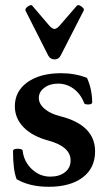

<svg xmlns="http://www.w3.org/2000/svg" viewBox="-20 -706 408 737"><path d="M167 11Q94 11 44 -18Q30 -52 30 -126Q30 -135 47 -135Q67 -135 67 -127Q72 -85 102.5 -56.5Q133 -28 173 -28Q208 -28 229.5 -45Q251 -62 251 -90Q251 -143 167 -166Q104 -183 70.5 -217.5Q37 -252 37 -298Q37 -356 85.5 -390.5Q134 -425 215 -425Q268 -425 314 -407Q325 -382 329.5 -358.5Q334 -335 334 -314Q334 -305 319 -305Q305 -305 303 -310Q290 -345 263 -365Q236 -385 203 -385Q171 -385 150 -369Q129 -353 129 -330Q129 -307 151.5 -288Q174 -269 211 -260Q345 -226 345 -125Q345 -61 297.5 -25Q250 11 167 11ZM190 -478Q173 -478 165 -493L78 -665Q76 -670 81 -676Q86 -682 93.5 -685Q101 -688 104 -684L168 -609Q180 -595 189 -595Q198 -595 210 -609L275 -684Q279 -688 286 -685Q293 -682 298.5 -676Q304 -670 301 -665L213 -493Q205 -478 190 -478Z"/></svg>

Font: Junicode
Style: Bold
Weight: 700
Designer: Peter S. Baker
Version: Version 2.100; ttfautohint (v1.8.4)